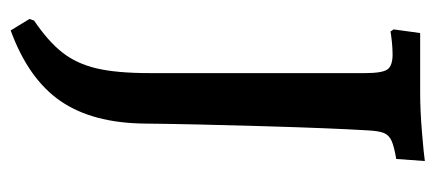

<svg xmlns="http://www.w3.org/2000/svg" viewBox="-254 -434 836 369"><g transform="rotate(90 164.5 -250.0)"><path d="M17 112 20 103Q60 76 81.5 48.5Q103 21 112 -17.5Q121 -56 121 -119V-533Q121 -566 114 -576Q107 -586 85 -586Q73 -586 59.5 -584.5Q46 -583 41 -582L37 -588L44 -639H159Q193 -639 235 -642.5Q277 -646 290 -648L286 -593Q262 -589 251 -584Q240 -579 236 -569Q232 -559 231 -537Q227 -472 223 -337.5Q219 -203 218 -110Q217 -9 174.5 52.5Q132 114 39 148Z"/></g></svg>

Font: Alegreya Medium
Style: Regular
Weight: 500
Designer: Juan Pablo del Peral
Foundry: Huerta Tipografica
Version: Version 2.007; ttfautohint (v1.6)